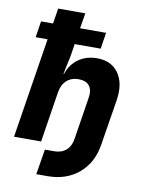

<svg xmlns="http://www.w3.org/2000/svg" viewBox="-98 -798 795 1047"><g transform="rotate(10 300.0 -275.0)"><path d="M177 180 200 40H251Q292 40 317.5 17.5Q343 -5 349 -45L386 -280Q393 -323 374.5 -346.5Q356 -370 315 -370Q275 -370 249 -346.5Q223 -323 216 -280L172 0H22L110 -555H44L58 -645H124L138 -730H288L274 -645H418L404 -555H260L250 -490L228 -385H231Q249 -439 292 -469.5Q335 -500 394 -500Q474 -500 513.5 -444Q553 -388 539 -295L498 -40Q482 62 412.5 121Q343 180 239 180Z"/></g></svg>

Font: JetBrains Mono NL ExtraBold
Style: Italic
Weight: 800
Italic angle: -9°
Monospace: yes
Designer: Philipp Nurullin, Konstantin Bulenkov
Foundry: JetBrains
Version: Version 2.305; ttfautohint (v1.8.4.7-5d5b)